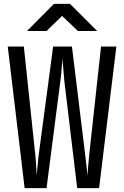

<svg xmlns="http://www.w3.org/2000/svg" viewBox="-20 -970 640 990"><path d="M107 0 20 -730H103L160 -190Q163 -168 164.5 -144.5Q166 -121 167.5 -100Q169 -79 169 -65Q171 -79 172.5 -100Q174 -121 176.5 -144.5Q179 -168 182 -190L254 -730H351L417 -190Q420 -168 422.5 -144.5Q425 -121 427.5 -100Q430 -79 431 -65Q432 -79 433.5 -100Q435 -121 437.5 -144.5Q440 -168 442 -190L501 -730H580L491 0H378L312 -550Q310 -573 308 -595Q306 -617 304.5 -636Q303 -655 302 -667Q301 -655 299.5 -636Q298 -617 296 -595Q294 -573 291 -550L220 0ZM119 -810 258 -950H341L481 -810H382L300 -888L220 -810Z"/></svg>

Font: JetBrains Mono
Style: Regular
Weight: 400
Monospace: yes
Designer: Philipp Nurullin, Konstantin Bulenkov
Foundry: JetBrains
Version: Version 2.305